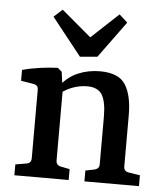

<svg xmlns="http://www.w3.org/2000/svg" viewBox="-49 -697 632 740"><g transform="rotate(5 267.0 -326.5)"><path d="M305 0V-42L340 -49Q348 -51 353 -56Q358 -61 358 -71V-255Q358 -312 342 -339Q326 -366 284 -366Q253 -366 223 -354Q193 -342 168 -318L171 -351Q201 -393 241.5 -410.5Q282 -428 328 -428Q401 -428 427 -386.5Q453 -345 453 -269V-71Q453 -52 472 -49L516 -42V0ZM34 0V-42L76 -49Q95 -52 95 -71V-336Q95 -354 77 -357L28 -365V-407Q61 -416 97.5 -421Q134 -426 165 -427L181 -413L191 -340V-71Q191 -53 209 -49L244 -42V0ZM416 -624 313 -483 246 -477 131 -622 164 -652 279 -555 384 -653Z"/></g></svg>

Font: Rasa Medium
Style: Regular
Weight: 500
Designer: Anna Giedrys (Yrsa+Rasa design), David Brezina (Yrsa art-direction, Rasa art-direction, design)
Foundry: Rosetta Type Foundry
Version: Version 2.004